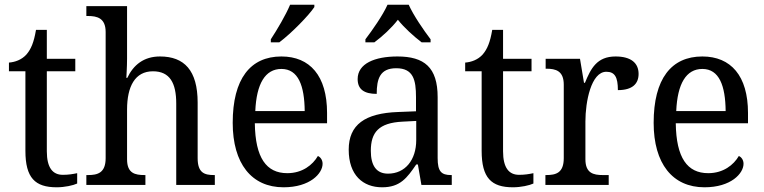

<svg xmlns="http://www.w3.org/2000/svg" viewBox="-20 -786 3245 816"><path d="M221 10C255 10 291 2 308 -6V-50C289 -46 271 -43 247 -43C204 -43 179 -73 179 -143V-483H300V-536H179V-659H133C124 -606 112 -577 92 -554C72 -532 44 -522 18 -520V-483H88V-145C88 -30 129 10 221 10Z M347 0H598V-42H595C554 -42 520 -49 520 -109V-320C520 -419 554 -483 630 -483C702 -483 729 -433 729 -346V0H893V-42H890C849 -42 820 -51 820 -114V-350C820 -487 763 -546 660 -546C591 -546 547 -510 521 -455H517C517 -458 520 -502 520 -537V-760H347V-718H354C393 -718 429 -709 429 -650V-114C429 -51 395 -42 354 -42H347Z M1131 -619V-606H1167C1219 -645 1293 -721 1316 -756V-766H1213C1194 -721 1159 -662 1131 -619ZM1185 10C1298 10 1351 -49 1351 -90C1351 -107 1341 -119 1331 -123C1309 -85 1265 -50 1201 -50C1112 -50 1065 -115 1063 -262H1370V-306C1370 -464 1297 -546 1176 -546C1044 -546 969 -451 969 -264C969 -91 1049 10 1185 10ZM1275 -314H1065C1070 -430 1107 -493 1176 -493C1248 -493 1274 -421 1275 -314Z M1533 -619V-606H1571C1606 -632 1644 -667 1671 -702C1699 -667 1738 -632 1772 -606H1810V-619C1781 -657 1737 -721 1717 -766H1627C1607 -721 1562 -657 1533 -619ZM1604 10C1681 10 1710 -30 1749 -87H1756L1771 0H1900V-42H1897C1855 -42 1840 -58 1840 -114V-373C1840 -500 1783 -546 1669 -546C1573 -546 1500 -516 1500 -450C1500 -406 1528 -387 1581 -387C1581 -451 1595 -496 1664 -496C1737 -496 1748 -446 1748 -373V-313L1672 -310C1531 -305 1462 -256 1462 -150C1462 -41 1523 10 1604 10ZM1629 -48C1579 -48 1556 -83 1556 -145C1556 -223 1589 -264 1691 -269L1749 -272V-191C1749 -106 1702 -48 1629 -48Z M2160 10C2194 10 2230 2 2247 -6V-50C2228 -46 2210 -43 2186 -43C2143 -43 2118 -73 2118 -143V-483H2239V-536H2118V-659H2072C2063 -606 2051 -577 2031 -554C2011 -532 1983 -522 1957 -520V-483H2027V-145C2027 -30 2068 10 2160 10Z M2298 0H2567V-42H2542C2502 -42 2468 -50 2468 -109V-270C2468 -353 2492 -481 2557 -481C2593 -481 2606 -458 2606 -403C2669 -403 2694 -431 2694 -472C2694 -518 2662 -546 2596 -546C2517 -546 2491 -495 2466 -434H2462L2445 -536H2299V-494H2302C2342 -494 2376 -485 2376 -426V-114C2376 -51 2343 -42 2301 -42H2298Z M2974 10C3087 10 3140 -49 3140 -90C3140 -107 3130 -119 3120 -123C3098 -85 3054 -50 2990 -50C2901 -50 2854 -115 2852 -262H3159V-306C3159 -464 3086 -546 2965 -546C2833 -546 2758 -451 2758 -264C2758 -91 2838 10 2974 10ZM3064 -314H2854C2859 -430 2896 -493 2965 -493C3037 -493 3063 -421 3064 -314Z"/></svg>

Font: Noto Serif Ethiopic SemiCondensed
Style: Regular
Weight: 400
Width: 4
Designer: Monotype Design Team
Foundry: Monotype Imaging Inc.
Version: Version 2.102